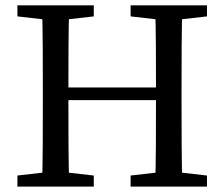

<svg xmlns="http://www.w3.org/2000/svg" viewBox="-20 -689 829 709"><path d="M44.3 0H326.3V-40.8L195.4 -55.8H174.9L44.3 -40.8V0ZM135.2 0H235.6C232.6 -103 232.6 -207 232.6 -329.2V-359.3C232.6 -464.3 232.6 -568.3 235.6 -669.3H135.2C138.2 -566.3 138.2 -462.3 138.2 -359.3V-310C138.2 -205 138.2 -101 135.2 0ZM185.4 -319.3H603.2V-366H185.4V-319.3ZM462.3 0H744.3V-40.8L613.5 -55.8H593.1L462.3 -40.8V0ZM553 0H653.4C650.4 -103 650.4 -207 650.4 -310V-359.3C650.4 -464.3 650.4 -568.3 653.4 -669.3H553C556 -566.3 556 -462.3 556 -359.3V-329.2C556 -205 556 -101 553 0ZM44.3 -628.5 174.9 -613.5H195.4L326.3 -628.5V-669.3H44.3V-628.5ZM462.3 -628.5 593.1 -613.5H613.5L744.3 -628.5V-669.3H462.3V-628.5Z"/></svg>

Font: Source Serif Variable
Style: Regular
Weight: 389
Designer: Frank Grießhammer
Foundry: Adobe Systems Incorporated
Version: Version 3.001;hotconv 1.0.111;makeotfexe 2.5.65597